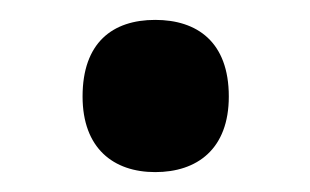

<svg xmlns="http://www.w3.org/2000/svg" viewBox="-20 -160 312 193"><path d="M63 -63C63 -11 94 13 136 13C178 13 210 -10 210 -63C210 -118 178 -140 136 -140C93 -140 63 -117 63 -63Z"/></svg>

Font: Noto Sans Devanagari UI SemiCondensed SemiBold
Style: Regular
Weight: 600
Width: 4
Designer: Jelle Bosma - Monotype Design Team
Foundry: Monotype Imaging Inc.
Version: Version 2.004